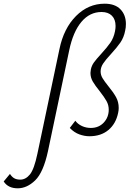

<svg xmlns="http://www.w3.org/2000/svg" viewBox="-196 -731 720 1040"><path d="M-176 252 -142 211Q-132 227 -119 234.5Q-106 242 -86 242Q-57 242 -34 214Q-11 186 7 100L126 -465Q149 -577 215.5 -644Q282 -711 371 -711Q427 -711 456.5 -680.5Q486 -650 486 -601Q486 -581 482 -565Q475 -528 456 -500.5Q437 -473 403 -436Q376 -407 362.5 -386.5Q349 -366 349 -344Q349 -325 359.5 -307.5Q370 -290 391 -264Q418 -231 432.5 -205Q447 -179 447 -146Q447 -134 444 -120Q432 -61 391.5 -27Q351 7 288 7Q262 7 234 -3Q206 -13 182 -38L212 -77Q225 -59 247.5 -48.5Q270 -38 296 -38Q339 -38 366 -67Q393 -96 393 -137Q393 -162 381 -183.5Q369 -205 344 -237Q319 -268 306.5 -289.5Q294 -311 294 -336Q294 -342 296 -354Q300 -375 313 -393Q326 -411 351 -438Q384 -474 402 -500Q420 -526 427 -562Q430 -577 430 -590Q430 -626 410 -646Q390 -666 354 -666Q290 -666 245 -612.5Q200 -559 179 -459L64 87Q39 203 -5.5 246Q-50 289 -100 289Q-152 289 -176 252Z"/></svg>

Font: Ysabeau Semilight
Style: Italic
Weight: 300
Italic angle: -12°
Designer: Christian Thalmann (Catharsis Fonts)
Version: Version 0.003